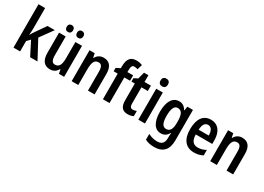

<svg xmlns="http://www.w3.org/2000/svg" viewBox="-12 -1720 4005 2915"><g transform="rotate(30 1990.5 -262.5)"><path d="M182 -408V-760H66V0H182V-183L237 -238L358 0H487L316 -320L477 -543H350L224 -362C210 -341 192 -314 179 -289H176C179 -327 182 -368 182 -408Z M608 -679C608 -638 631 -618 663 -618C696 -618 719 -639 719 -679C719 -718 696 -739 663 -739C631 -739 608 -719 608 -679ZM788 -679C788 -639 811 -618 844 -618C876 -618 900 -639 900 -679C900 -718 876 -739 844 -739C811 -739 788 -719 788 -679ZM954 -543H838V-267C838 -152 816 -90 738 -90C689 -90 668 -132 668 -217V-543H552V-189C552 -61 604 10 708 10C766 10 814 -17 842 -71H849L863 0H954Z M1332 -553C1274 -553 1225 -525 1198 -472H1191L1177 -543H1086V0H1202V-268C1202 -397 1227 -453 1300 -453C1352 -453 1372 -412 1372 -332V0H1488V-360C1488 -490 1431 -553 1332 -553Z M1850 -449V-543H1750V-574C1750 -641 1764 -668 1801 -668C1822 -668 1842 -663 1861 -657L1888 -745C1855 -758 1824 -765 1784 -765C1680 -765 1634 -705 1634 -571V-544L1563 -509V-449H1634V0H1750V-449Z M2104 -89C2067 -89 2050 -113 2050 -161V-449H2162V-543H2050V-661H1973L1942 -542L1875 -508V-449H1934V-156C1934 -38 1981 10 2069 10C2108 10 2143 2 2169 -12V-103C2147 -94 2125 -89 2104 -89Z M2314 -753C2273 -753 2249 -731 2249 -685C2249 -640 2274 -618 2314 -618C2353 -618 2378 -640 2378 -685C2378 -731 2355 -753 2314 -753ZM2371 -543H2255V0H2371Z M2655 -553C2544 -553 2478 -450 2478 -269C2478 -91 2543 10 2651 10C2710 10 2752 -16 2783 -73H2788C2785 -49 2784 -17 2784 4V17C2784 106 2742 144 2666 144C2612 144 2560 131 2507 104V205C2554 229 2604 240 2666 240C2827 240 2899 151 2899 -9V-543H2801L2790 -473H2784C2752 -529 2711 -553 2655 -553ZM2686 -454C2755 -454 2786 -400 2786 -274V-250C2786 -138 2754 -88 2688 -88C2626 -88 2597 -145 2597 -267C2597 -390 2626 -454 2686 -454Z M3213 -552C3082 -552 3007 -452 3007 -268C3007 -96 3082 10 3232 10C3293 10 3340 -2 3386 -27V-123C3337 -95 3295 -84 3244 -84C3164 -84 3124 -137 3122 -242H3411V-308C3411 -455 3340 -552 3213 -552ZM3215 -462C3273 -462 3301 -406 3301 -326H3124C3128 -420 3161 -462 3215 -462Z M3761 -553C3703 -553 3654 -525 3627 -472H3620L3606 -543H3515V0H3631V-268C3631 -397 3656 -453 3729 -453C3781 -453 3801 -412 3801 -332V0H3917V-360C3917 -490 3860 -553 3761 -553Z"/></g></svg>

Font: Noto Sans Arabic Cond SemBd
Style: Regular
Weight: 600
Width: 3
Designer: Monotype Design Team, Nadine Chahine, Nizar Qandah and Khaled Hosny
Foundry: Monotype Imaging Inc.
Version: Version 2.012